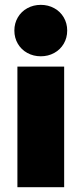

<svg xmlns="http://www.w3.org/2000/svg" viewBox="-20 -782 341 802"><path d="M52.7 -503.9H248V0H52.7ZM40 -654.3Q40 -684.6 54.4 -709.2Q68.8 -733.9 94.2 -747.8Q119.6 -761.7 150.4 -761.7Q181.2 -761.7 206.5 -747.8Q231.9 -733.9 246.3 -709.2Q260.7 -684.6 260.7 -654.3Q260.7 -624 246.3 -599.4Q231.9 -574.7 206.5 -560.8Q181.2 -546.9 150.4 -546.9Q119.6 -546.9 94.2 -560.8Q68.8 -574.7 54.4 -599.4Q40 -624 40 -654.3Z"/></svg>

Font: Wanted Sans ExtraBlack
Style: Regular
Weight: 900
Designer: Original Design by Kil Hyung-jin and Kang Hanbin, Wanted Lab, Inc; Hangeul from Source Han Sans by Jang Soo-young and Ka
Foundry: Wanted Lab, Inc.
Version: Version 1.001